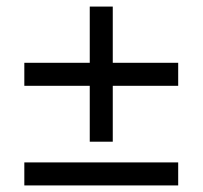

<svg xmlns="http://www.w3.org/2000/svg" viewBox="-20 -564 616 584"><path d="M253 -133V-303H54V-373H253V-544H323V-373H522V-303H323V-133ZM54 0V-70H522V0Z"/></svg>

Font: Nunitoga
Style: Medium
Weight: 500
Designer: Vernon Adams
Foundry: Vernon Adams
Version: Version 1.0